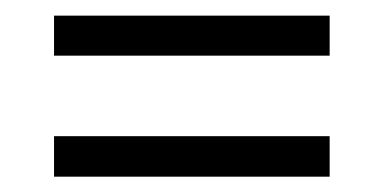

<svg xmlns="http://www.w3.org/2000/svg" viewBox="-20 -464 496 248"><path d="M405.8 -392.1H49.8V-443.8H405.8ZM405.8 -235.8H49.8V-288.1H405.8Z"/></svg>

Font: Margherita Semibold
Style: Regular
Weight: 600
Designer: James Puckett
Foundry: Dunwich Type Founders
Version: Version 1.008;hotconv 1.0.109;makeotfexe 2.5.65596